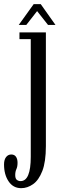

<svg xmlns="http://www.w3.org/2000/svg" viewBox="-68 -684 298 952"><path d="M37 249Q-2.5 249 -25.2 215.5Q-48 182 -48 131.5Q-48 108 -38 95Q-28 82 -12 82Q3.5 82 11.2 93.2Q19 104.5 19 123Q19 142.5 13.2 154.8Q7.5 167 7.5 184Q7.5 201.5 15.5 207.8Q23.5 214 34 214Q84.5 214 84.5 93.5V-490H28.5V-523.5H159.5V40.5Q159.5 118.5 141.8 164Q124 209.5 96 229.2Q68 249 37 249ZM25 -560.5 99 -663.5H134L207 -560.5H170L116 -629L62.5 -560.5Z"/></svg>

Font: Imbue 10pt
Style: Regular
Weight: 400
Designer: Tyler Finck
Foundry: Etcetera Type Company
Version: Version 1.102; ttfautohint (v1.8.3)